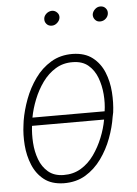

<svg xmlns="http://www.w3.org/2000/svg" viewBox="-53 -772 587 823"><g transform="rotate(-5 240.5 -360.5)"><path d="M273.9 -538.6Q326.2 -537.6 358.9 -512.2Q391.6 -486.8 408 -446.8Q424.3 -406.7 427.5 -361.1Q430.7 -315.4 425.3 -273.9L421.4 -255.4Q414.6 -210.9 397.2 -164.3Q379.9 -117.7 351.1 -77.6Q322.3 -37.6 282.2 -13.4Q242.2 10.7 188.5 10.3Q136.2 9.3 104 -15.9Q71.8 -41 55.2 -81.3Q38.6 -121.6 35.2 -167Q31.7 -212.4 37.6 -253.9L40 -272Q47.4 -316.4 64.9 -363.3Q82.5 -410.2 111.1 -450.2Q139.6 -490.2 180.2 -514.6Q220.7 -539.1 273.9 -538.6ZM272 -503.4Q230.5 -504.4 197.5 -484.4Q164.6 -464.4 140.6 -431.2Q116.7 -397.9 101.1 -358.6Q85.4 -319.3 78.6 -281.7H389.2Q394.5 -316.4 391.4 -355Q388.2 -393.6 375.5 -427Q362.8 -460.4 337.6 -481.7Q312.5 -502.9 272 -503.4ZM190.4 -24.9Q232.4 -24.4 265.4 -44.2Q298.3 -64 322 -97.4Q345.7 -130.9 361.3 -169.7Q377 -208.5 383.8 -246.6H73.7Q69.3 -211.9 71.8 -173.8Q74.2 -135.7 86.7 -102.1Q99.1 -68.4 124.5 -46.9Q149.9 -25.4 190.4 -24.9ZM166 -699.7Q167 -711.4 177.2 -720.7Q187.5 -730 201.2 -730.5Q214.4 -730.5 223.6 -720.9Q232.9 -711.4 231.4 -698.7Q230 -686.5 219.5 -676.8Q209 -667 195.8 -667Q181.6 -667 173.1 -676.8Q164.6 -686.5 166 -699.7ZM374.5 -699.2Q376 -711.4 386.2 -721.2Q396.5 -731 409.7 -731Q423.8 -731 432.4 -721.2Q440.9 -711.4 439.5 -698.7Q438.5 -686 428.2 -676.5Q418 -667 404.3 -667Q390.6 -666.5 382.1 -676.5Q373.5 -686.5 374.5 -699.2Z"/></g></svg>

Font: Roboto Condensed ExtraLight
Style: Italic
Weight: 250
Italic angle: -12°
Designer: Christian Robertson
Foundry: Google
Version: Version 3.008; 2023